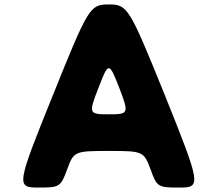

<svg xmlns="http://www.w3.org/2000/svg" viewBox="-20 -845 980 865"><path d="M470 -825C385 -825 378 -813 217 -413C55 -12 53 0 151 0C249 0 253 -2 283 -83C312 -163 317 -165 470 -165C623 -165 628 -163 658 -83C687 -2 691 0 789 0C887 0 885 -12 724 -413C562 -813 555 -825 470 -825ZM470 -330C380 -330 378 -333 424 -450C469 -567 471 -567 517 -450C562 -333 560 -330 470 -330Z"/></svg>

Font: Hussar Print
Style: Bold
Weight: 700
Foundry: Cannot Into Space Fonts
Version: Version 2.00